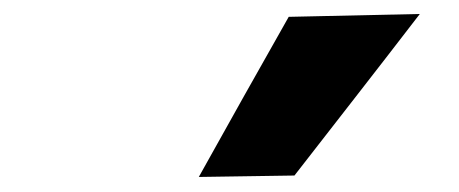

<svg xmlns="http://www.w3.org/2000/svg" viewBox="-20 -806 640 268"><path d="M257.5 -559Q289 -615.5 320.2 -671.2Q351.5 -727 383 -782.5L566 -786.5Q521 -728 477 -671.5Q433 -615 391 -561Z"/></svg>

Font: Heraclito ExtraBold
Style: Italic
Weight: 800
Italic angle: -12°
Designer: Kostas Bartsokas (font) & Cristiano Sobral (main changes)
Foundry: Kostas Bartsokas (font) & Cristiano Sobral (main changes)
Version: Version 1.00;July 8, 2020;FontCreator 13.0.0.2655 64-bit